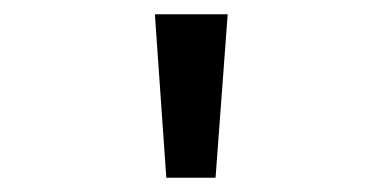

<svg xmlns="http://www.w3.org/2000/svg" viewBox="-20 -775 540 269"><path d="M213 -526 197 -755H299L282 -526Z"/></svg>

Font: D2Coding
Style: Regular
Weight: 400
Monospace: yes
Designer: Yong-Rak Park; Jeong-Hwan Yoon; Sang-Min Lee;
Foundry: NHN Corporation
Version: Version 1.3.2; Build 20180524